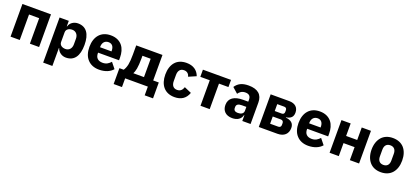

<svg xmlns="http://www.w3.org/2000/svg" viewBox="38 -1618 6227 2900"><g transform="rotate(20 3152.0 -168.5)"><path d="M69 -525H528V0H380V-410H217V0H69Z M666 -525H814V-437H819C834 -496 892 -537 960 -537C1093 -537 1162 -442 1162 -263C1162 -84 1093 12 960 12C925 12 894 1 870 -17C845 -35 827 -60 819 -88H814V200H666ZM911 -108C967 -108 1008 -150 1008 -217V-308C1008 -375 967 -417 911 -417C855 -417 814 -388 814 -340V-185C814 -137 855 -108 911 -108Z M1493 12C1413 12 1350 -15 1307 -63C1263 -110 1241 -179 1241 -263C1241 -346 1263 -414 1305 -462C1347 -510 1408 -537 1487 -537C1574 -537 1635 -505 1675 -456C1714 -407 1731 -340 1731 -269V-225H1394V-217C1394 -148 1430 -104 1510 -104C1571 -104 1606 -132 1639 -167L1713 -75C1666 -20 1589 12 1493 12ZM1490 -428C1430 -428 1394 -385 1394 -320V-312H1578V-321C1578 -385 1550 -428 1490 -428Z M1777 -115H1846C1863 -140 1877 -172 1886 -214C1894 -256 1898 -308 1898 -376V-525H2320V-115H2410V140H2276V0H1911V140H1777ZM2172 -115V-410H2040V-368C2040 -296 2036 -241 2029 -202C2021 -163 2012 -134 2001 -115Z M2706 12C2627 12 2565 -15 2524 -63C2483 -110 2461 -179 2461 -263C2461 -347 2483 -415 2524 -463C2565 -511 2627 -537 2706 -537C2813 -537 2885 -487 2916 -400L2796 -348C2787 -388 2758 -420 2706 -420C2646 -420 2615 -378 2615 -311V-213C2615 -146 2646 -104 2706 -104C2765 -104 2789 -140 2804 -183L2919 -133C2884 -33 2810 12 2706 12Z M3122 -410H2970V-525H3422V-410H3270V0H3122Z M3703 -537C3592 -537 3534 -500 3491 -437L3579 -359C3602 -391 3633 -421 3692 -421C3755 -421 3779 -389 3779 -338V-305H3696C3557 -305 3471 -252 3471 -141C3471 -49 3529 12 3634 12C3714 12 3772 -24 3788 -92H3794V0H3927V-345C3927 -470 3852 -537 3703 -537ZM3779 -159C3779 -111 3738 -91 3689 -91C3645 -91 3620 -108 3620 -147V-162C3620 -201 3649 -221 3707 -221H3779V-159Z M4059 -525H4358C4454 -525 4506 -473 4506 -393C4506 -325 4471 -289 4395 -278V-273C4482 -265 4526 -225 4526 -152C4526 -59 4464 0 4360 0H4059ZM4333 -105C4360 -105 4377 -120 4377 -147V-178C4377 -205 4360 -221 4333 -221H4203V-105ZM4315 -309C4342 -309 4357 -324 4357 -351V-378C4357 -405 4342 -420 4315 -420H4203V-309Z M4854 12C4774 12 4711 -15 4668 -63C4624 -110 4602 -179 4602 -263C4602 -346 4624 -414 4666 -462C4708 -510 4769 -537 4848 -537C4935 -537 4996 -505 5036 -456C5075 -407 5092 -340 5092 -269V-225H4755V-217C4755 -148 4791 -104 4871 -104C4932 -104 4967 -132 5000 -167L5074 -75C5027 -20 4950 12 4854 12ZM4851 -428C4791 -428 4755 -385 4755 -320V-312H4939V-321C4939 -385 4911 -428 4851 -428Z M5197 -525H5345V-324H5523V-525H5671V0H5523V-209H5345V0H5197Z M6022 12C5945 12 5884 -14 5842 -62C5800 -110 5776 -179 5776 -263C5776 -347 5800 -416 5842 -464C5884 -511 5945 -537 6022 -537C6099 -537 6161 -511 6203 -464C6245 -416 6268 -347 6268 -263C6268 -179 6245 -110 6203 -62C6161 -14 6099 12 6022 12ZM6022 -105C6081 -105 6114 -142 6114 -209V-316C6114 -383 6081 -420 6022 -420C5963 -420 5930 -383 5930 -316V-209C5930 -142 5963 -105 6022 -105Z"/></g></svg>

Font: Plexus Sans Bold
Style: Regular
Weight: 700
Version: Version 2.001;PS 002.001;hotconv 1.0.70;makeotf.lib2.5.58329